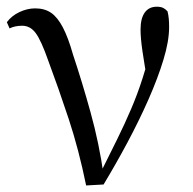

<svg xmlns="http://www.w3.org/2000/svg" viewBox="-20 -551 582 578"><path d="M239.3 7.3Q217.3 -100.7 186.6 -193.6Q155.8 -286.5 125.7 -367.2Q104.2 -428.8 87.7 -451.1Q71.3 -473.5 46.8 -473.5Q24.8 -473.5 8.8 -465.5L0.6 -484.2Q15.3 -503.8 38.8 -514.8Q62.4 -525.8 85.8 -525.8Q114.3 -525.8 133.9 -512.4Q153.4 -498.9 169.3 -468.4Q185.3 -437.9 199.9 -386.3Q226.8 -305.9 252.7 -212.5Q278.6 -119.1 292.2 -22.3H277.7L284.1 -33.8Q310.7 -86.9 333.2 -132.7Q355.7 -178.4 374.6 -222.6Q393.6 -266.8 409.3 -315.8Q424.9 -364.7 438.7 -423.6L425.7 -295.2Q414.9 -355.7 409 -395.9Q403.1 -436.1 403.1 -462Q403.1 -495.7 415.8 -513.3Q428.5 -530.8 451.9 -530.8Q463.8 -530.8 471.2 -527.2Q478.5 -523.6 484.4 -516.7Q487.1 -505.4 488.1 -494.5Q489.1 -483.5 489.1 -469.6Q489.1 -427.2 472.1 -371.4Q455.2 -315.7 427.2 -252.2Q399.2 -188.7 364.1 -122.9Q329 -57.2 291.8 4.4Z"/></svg>

Font: Noto Serif TC
Style: Regular
Weight: 200
Designer: Ryoko NISHIZUKA 西塚涼子 (kana & ideographs); Frank Grießhammer (Latin, Greek & Cyrillic); Wenlong ZHANG 张文龙 (bopomofo); San
Foundry: Adobe
Version: Version 2.001;hotconv 1.1.0;makeotfexe 2.6.0